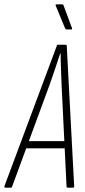

<svg xmlns="http://www.w3.org/2000/svg" viewBox="-47 -860 391 880"><path d="M-22 0Q-28 0 -27 -6L213 -649Q214 -655 219 -655H253Q259 -655 259 -649L293 -6Q293 0 288 0H263Q258 0 258 -6L235 -476Q234 -513 232.5 -547Q231 -581 231 -615H229Q218 -581 206 -546Q194 -511 182 -476L9 -6Q8 0 3 0ZM65 -180 79 -213H253L256 -180ZM259 -725Q256 -725 254 -727Q252 -729 251 -731L208 -835Q207 -837 208.5 -838.5Q210 -840 212 -840H237Q240 -840 241.5 -839.5Q243 -839 244 -836L283 -731Q284 -728 283 -726.5Q282 -725 279 -725Z"/></svg>

Font: Sofia Sans Extra Condensed ExtraLight
Style: Italic
Weight: 250
Italic angle: -9°
Version: Version 4.100